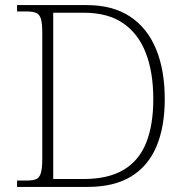

<svg xmlns="http://www.w3.org/2000/svg" viewBox="-20 -734 728 754"><path d="M47 0V-25H84Q109 -25 122 -30.5Q135 -36 140.5 -54.5Q146 -73 146 -109V-606Q146 -643 140.5 -660.5Q135 -678 121.5 -683.5Q108 -689 84 -689H47V-714H321Q422 -714 490 -669.5Q558 -625 592.5 -542Q627 -459 627 -345Q627 -236 594.5 -159Q562 -82 495 -41Q428 0 324 0ZM308 -31Q404 -31 464.5 -66.5Q525 -102 553.5 -172Q582 -242 582 -345Q582 -449 553 -525Q524 -601 464 -642.5Q404 -684 309 -684H189V-31Z"/></svg>

Font: Noto Serif Gujarati ExtraLight
Style: Regular
Weight: 250
Version: Version 2.102